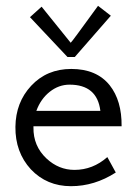

<svg xmlns="http://www.w3.org/2000/svg" viewBox="-20 -631 475 660"><path d="M225 -394Q312 -394 357 -338Q399 -285 398 -197H95V-193Q94 -129 140 -86Q182 -47 236 -47Q299 -47 349 -91L378 -38Q305 9 224 9Q141 9 86 -49Q32 -108 33 -195Q34 -279 87 -336Q141 -394 225 -394ZM105 -250H325Q314 -340 219 -340Q182 -340 151 -315.5Q120 -291 105 -250ZM317 -611 361 -577 237 -435H212L83 -572L123 -608L223 -484Q225 -484 317 -611Z"/></svg>

Font: GFS Neohellenic Rg
Style: Regular
Weight: 400
Designer: Takis Katsoulidis and George D. Matthiopoulos
Foundry: Takis Katsoulidis and George D. Matthiopoulos
Version: Version 1.0